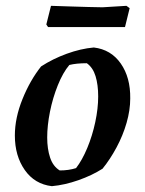

<svg xmlns="http://www.w3.org/2000/svg" viewBox="-20 -631 497 659"><path d="M158 8Q99 1 65 -47.5Q31 -96 31 -166Q31 -226 57 -290.5Q83 -355 121 -403Q161 -429 209 -446.5Q257 -464 302 -468Q361 -461 394.5 -413Q428 -365 427 -293Q427 -253 414.5 -209.5Q402 -166 380 -125Q358 -84 332 -52Q296 -29 249 -12.5Q202 4 158 8ZM185 -46Q216 -46 241 -54Q262 -81 279.5 -123Q297 -165 307 -212Q317 -259 317 -300Q317 -340 308 -369.5Q299 -399 278 -414Q242 -414 218 -408Q196 -382 178.5 -338.5Q161 -295 151.5 -247.5Q142 -200 142 -159Q142 -120 152 -90Q162 -60 185 -46ZM145 -538 139 -547 155 -611Q181 -610 216 -609Q251 -608 283 -607Q315 -606 332 -606L414 -611L425 -603L409 -538Z"/></svg>

Font: Labrada SemiBold
Style: Italic
Weight: 600
Italic angle: -7°
Designer: Mercedes Jáuregui
Foundry: Omnibus-Type Team
Version: Version 1.000; ttfautohint (v1.8.4.7-5d5b)